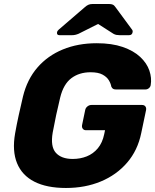

<svg xmlns="http://www.w3.org/2000/svg" viewBox="-20 -925 771 955"><path d="M308 10Q212.6 10 151.1 -21.3Q89.6 -52.6 64.8 -113.3Q39.9 -173.9 55.1 -261.2Q62.5 -303.7 73.2 -352.5Q83.9 -401.2 94.3 -445Q115.1 -530.2 166.1 -589.1Q217.1 -648 292.5 -679Q367.9 -710 461 -710Q536.2 -710 590.3 -691.4Q644.4 -672.7 677.3 -641.9Q710.2 -611.1 722.9 -574.2Q735.6 -537.3 729.5 -501.3Q727.9 -492.3 720.2 -486.1Q712.6 -480 703.2 -480H556.9Q546.6 -480 541.8 -483.6Q536.9 -487.1 533.6 -494.4Q531.3 -509.1 521.3 -525.8Q511.3 -542.4 489.9 -554Q468.6 -565.6 430.5 -565.6Q374 -565.6 334.7 -535.9Q295.5 -506.1 279.4 -440Q269 -397.5 259.6 -353.7Q250.2 -310 242.2 -266.2Q230.1 -196.1 257.6 -165.2Q285.1 -134.4 341.6 -134.4Q379.4 -134.4 411.5 -147.2Q443.6 -160 466.6 -187.4Q489.5 -214.9 498.3 -257.5L502.4 -277.3H407.7Q397.1 -277.3 391.7 -284.7Q386.2 -292.1 388.2 -302.8L403.7 -377.4Q405.7 -388.4 414.8 -395.6Q423.9 -402.9 434.5 -402.9H686.6Q697.6 -402.9 703.1 -395.6Q708.5 -388.4 706.5 -377.4L682.5 -263.1Q664.9 -176.9 612.2 -115.9Q559.6 -54.9 481.5 -22.4Q403.4 10 308 10ZM275.9 -750Q261.8 -750 263.6 -763.7Q264.9 -771.7 272 -777.5L400.3 -887.9Q412.6 -898.9 421.1 -901.9Q429.5 -905 439 -905H524Q533.9 -905 541 -901.9Q548.1 -898.9 555.5 -887.9L636.6 -777.9Q641.4 -772.1 639.4 -764.1Q636.7 -750 621.9 -750H575Q566.5 -750 559.1 -751.4Q551.6 -752.8 544.2 -757L468 -805.8L370.7 -757Q362 -753.4 354.2 -751.7Q346.5 -750 338 -750Z"/></svg>

Font: Rubik Light
Style: Italic
Weight: 300
Italic angle: -12°
Designer: Hubert and Fischer
Foundry: Hubert and Fischer
Version: Version 2.300;gftools[0.9.30]